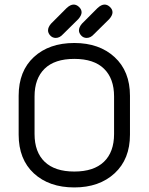

<svg xmlns="http://www.w3.org/2000/svg" viewBox="-20 -820 657 849"><path d="M308.6 8.8C382.2 8.8 441.6 -12 486.8 -53.7C532.1 -95.4 554.7 -152.3 554.7 -224.6V-396.5C554.7 -468.7 532.1 -525.7 486.8 -567.4C441.6 -609 382.2 -629.9 308.6 -629.9C234.4 -629.9 174.8 -609.2 129.9 -567.9C85 -526.5 62.5 -469.4 62.5 -396.5V-224.6C62.5 -151.7 85 -94.6 129.9 -53.2C174.8 -11.9 234.4 8.8 308.6 8.8ZM308.6 -559.6C366.5 -559.6 410.3 -545.1 439.9 -516.1C469.6 -487.1 484.4 -446.3 484.4 -393.6V-227.5C484.4 -174.2 469.4 -133.1 439.5 -104.5C409.5 -75.8 365.9 -61.5 308.6 -61.5C251.3 -61.5 207.7 -75.8 177.7 -104.5C147.8 -133.1 132.8 -174.2 132.8 -227.5V-393.6C132.8 -446.3 147.6 -487.1 177.2 -516.1C206.9 -545.1 250.7 -559.6 308.6 -559.6ZM305.7 -799.8C295.9 -799.8 285.5 -794.6 274.4 -784.2L206.1 -715.8C196.9 -705.4 192.4 -695.3 192.4 -685.5C192.4 -677.7 195.6 -670.2 202.1 -663.1C208.7 -655.9 216.8 -652.3 226.6 -652.3C238.3 -652.3 249 -657.9 258.8 -668.9L326.2 -735.4C335.9 -746.4 340.8 -756.5 340.8 -765.6C340.8 -774.1 337.1 -781.9 329.6 -789.1C322.1 -796.2 314.1 -799.8 305.7 -799.8ZM442.4 -799.8C432.6 -799.8 422.2 -794.6 411.1 -784.2L342.8 -715.8C333.7 -705.4 329.1 -695.3 329.1 -685.5C329.1 -677.7 332.4 -670.2 338.9 -663.1C345.4 -655.9 353.5 -652.3 363.3 -652.3C375 -652.3 385.7 -657.9 395.5 -668.9L462.9 -735.4C472.7 -746.4 477.5 -756.5 477.5 -765.6C477.5 -774.1 473.8 -781.9 466.3 -789.1C458.8 -796.2 450.8 -799.8 442.4 -799.8Z"/></svg>

Font: Jura
Style: DemiBold
Weight: 600
Version: Version 2.5.1